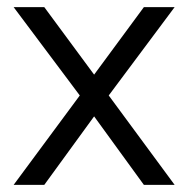

<svg xmlns="http://www.w3.org/2000/svg" viewBox="-20 -520 529 540"><path d="M204.4 -251.5 18.3 -500H104.5L244.7 -310.1L384.7 -500H471.2L285.8 -251.5L471.2 0H384.7L244.7 -192.7L104.5 0H18.3Z"/></svg>

Font: AF Albert Sans Medium
Style: Regular
Weight: 500
Designer: Andreas Rasmussen
Foundry: a.Foundry
Version: Version 1.300;Glyphs 3.2 (3231)